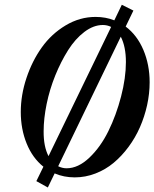

<svg xmlns="http://www.w3.org/2000/svg" viewBox="-20 -749 663 825"><path d="M185.5 56.6 136.2 29.3 166.5 -32.7Q119.6 -70.3 94.5 -132.3Q69.3 -194.3 69.3 -267.6Q69.3 -340.8 93.8 -414.1Q118.2 -487.3 159.7 -545.4Q201.2 -603.5 262 -639.9Q322.8 -676.3 390.6 -676.3Q434.6 -676.3 471.2 -661.6L503.4 -728.5L553.2 -703.6L520 -634.8Q569.3 -597.7 596.2 -534.2Q623 -470.7 623 -395.5Q623 -346.7 612.1 -297.1Q601.1 -247.6 581.3 -202.4Q561.5 -157.2 532.2 -117.7Q502.9 -78.1 468 -49.1Q433.1 -20 389.9 -3.4Q346.7 13.2 301.3 13.2Q254.4 13.2 214.8 -3.9ZM167.5 -185.1Q167 -119.1 188.5 -78.1L457.5 -633.3Q440.9 -641.6 421.9 -641.6Q381.8 -641.6 342.5 -611.8Q303.2 -582 272.5 -533.2Q241.7 -484.4 217.5 -424.8Q193.4 -365.2 180.4 -302.2Q167.5 -239.3 167.5 -185.1ZM266.1 -25.9Q315.9 -25.9 364 -71.5Q412.1 -117.2 445.8 -185.8Q479.5 -254.4 500.2 -334.2Q521 -414.1 521 -482.4Q521 -548.8 499 -591.3L230 -34.7Q247.6 -25.9 266.1 -25.9Z"/></svg>

Font: Elstob 14pt SemiBold
Style: Italic
Weight: 600
Italic angle: -20°
Designer: Peter S. Baker
Version: Version 1.015